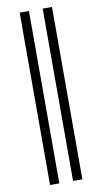

<svg xmlns="http://www.w3.org/2000/svg" viewBox="-103 -782 554 1043"><g transform="rotate(-10 174.0 -260.5)"><path d="M85 214.8V-735.8H136.2V214.8ZM211.9 214.8V-735.8H263.2V214.8Z"/></g></svg>

Font: Charis SIL Phon
Style: Regular
Weight: 400
Foundry: SIL International
Version: Version 5.000